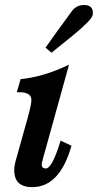

<svg xmlns="http://www.w3.org/2000/svg" viewBox="-20 -731 393 770"><path d="M47.4 -360.8 62.5 -413.6Q156.2 -422.9 256.8 -471.7L152.8 -96.7Q147.5 -77.1 147 -69.8Q147.9 -55.7 163.6 -55.2Q189 -55.2 223.1 -167L266.6 -146.5Q219.7 19.5 109.4 19.5Q37.6 19.5 37.1 -47.4Q37.1 -64.9 42.5 -84.5L91.8 -261.2Q106 -313.5 106 -329.1Q106 -364.7 47.4 -360.8ZM316.9 -710.9Q352.5 -710.9 352.5 -679.7Q352.5 -674.8 351.1 -669.4Q346.2 -650.4 278.8 -594.2Q245.6 -567.4 186.5 -519.5L162.6 -540Q199.2 -592.3 269.5 -688Q287.6 -710.9 316.9 -710.9Z"/></svg>

Font: Accordance
Style: Bold-Italic
Weight: 700
Italic angle: -11°
Version: Version 1.2 (build January 31, 2020) Miklal Software Solutio